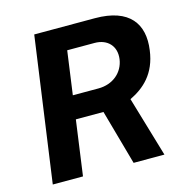

<svg xmlns="http://www.w3.org/2000/svg" viewBox="-106 -825 906 927"><g transform="rotate(-15 347.0 -361.5)"><path d="M603 0 514 -301C585 -335 650 -391 665 -505C683 -633 622 -723 449 -723H146L45 0H196L234 -275H372L449 0ZM378 -391H250L280 -608H417C480 -608 522 -566 513 -501C504 -437 451 -391 378 -391Z"/></g></svg>

Font: United Sans
Style: Bold Italic
Weight: 700
Italic angle: -8°
Designer: Pablo Impallari, Rodrigo Fuenzalida (Modified by Dan O. Williams)
Version: Version 1.000;PS 001.000;hotconv 1.0.88;makeotf.lib2.5.64775